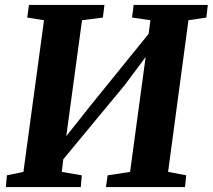

<svg xmlns="http://www.w3.org/2000/svg" viewBox="-20 -763 868 783"><path d="M4 0 8 -48 75.5 -62 159.5 -680.5 91 -691.5 98 -743H406L399.5 -691.5L314.5 -680.5L242 -147L212.5 -160L345.5 -328L625 -673L577.5 -560.5L593.5 -680.5L518.5 -691.5L525 -743H827.5L821.5 -691.5L748.5 -680.5L665.5 -62L739.5 -48L734.5 0H412L419 -48L510.5 -62L582 -590L610 -579L489 -416.5L198 -65L241 -137L232 -62L313.5 -48L309.5 0Z"/></svg>

Font: Merriweather 20pt ExtraBold
Style: Italic
Weight: 800
Italic angle: -7.8°
Version: Version 2.101